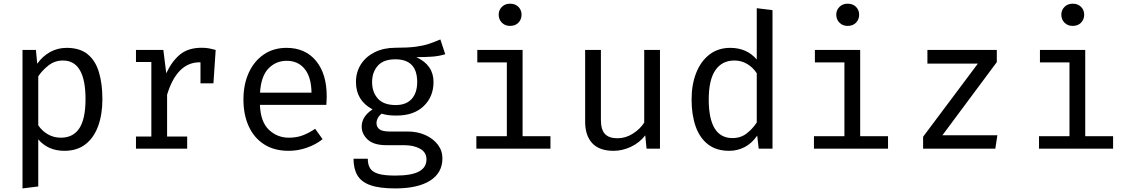

<svg xmlns="http://www.w3.org/2000/svg" viewBox="-20 -813 6194 1050"><path d="M344.6 -551.3Q416.4 -551.3 459.2 -516.4Q502.1 -481.5 521 -418.2Q540 -354.9 540 -270.3Q540 -188.7 517.2 -124.9Q494.4 -61 448.2 -24.6Q402.1 11.8 331.8 11.8Q243.1 11.8 189.2 -50.8V206.7L103.1 217.4V-540H176.4L183.6 -464.6Q213.3 -506.2 254.4 -528.7Q295.4 -551.3 344.6 -551.3ZM324.1 -482.1Q279.5 -482.1 245.1 -455.1Q210.8 -428.2 189.2 -395.4V-127.7Q210.3 -96.4 242.3 -78.2Q274.4 -60 312.8 -60Q380 -60 413.8 -111.3Q447.7 -162.6 447.7 -270.8Q447.7 -482.1 324.1 -482.1Z M723.6 0V-66.2H807.7V-473.8H723.6V-540H873.3L889.2 -412.3Q920.5 -479 965.1 -515.4Q1009.7 -551.8 1083.1 -551.8Q1105.6 -551.8 1123.3 -548.5Q1141 -545.1 1159.5 -540L1147.2 -357.4H1076.4V-472.3Q1074.4 -472.3 1071.8 -472.3Q947.7 -472.3 893.8 -294.9V-66.2H1003.6V0Z M1401.5 -239.5Q1405.1 -145.6 1451 -102.8Q1496.9 -60 1559.5 -60Q1601 -60 1634.4 -72.3Q1667.7 -84.6 1703.6 -108.7L1744.1 -51.8Q1706.7 -22.1 1657.9 -5.1Q1609.2 11.8 1558.5 11.8Q1479.5 11.8 1424.4 -23.6Q1369.2 -59 1340.3 -122.3Q1311.3 -185.6 1311.3 -269.2Q1311.3 -351.3 1340.3 -414.9Q1369.2 -478.5 1422.3 -514.9Q1475.4 -551.3 1547.2 -551.3Q1649.2 -551.3 1707.9 -480.5Q1766.7 -409.7 1766.7 -286.7Q1766.7 -272.8 1765.9 -260.5Q1765.1 -248.2 1764.6 -239.5ZM1548.2 -480.5Q1488.2 -480.5 1447.7 -437.9Q1407.2 -395.4 1402.1 -306.2H1683.6Q1682.1 -392.8 1645.6 -436.7Q1609.2 -480.5 1548.2 -480.5Z M2388.2 -597.4 2414.9 -516.4Q2380 -505.6 2341.3 -503.1Q2302.6 -500.5 2256.9 -500.5Q2350.8 -457.4 2350.8 -364.6Q2350.8 -284.6 2297.2 -232.8Q2243.6 -181 2147.7 -181Q2120.5 -181 2102.3 -183.6Q2084.1 -186.2 2067.2 -191.3Q2054.9 -182.6 2046.9 -168.5Q2039 -154.4 2039 -139Q2039 -119.5 2054.4 -106.7Q2069.7 -93.8 2111.3 -93.8H2208.7Q2263.1 -93.8 2306.2 -74.4Q2349.2 -54.9 2374.4 -21.8Q2399.5 11.3 2399.5 52.8Q2399.5 132.3 2332.1 174.9Q2264.6 217.4 2141.5 217.4Q2055.4 217.4 2005.6 199.7Q1955.9 182.1 1934.6 145.9Q1913.3 109.7 1913.3 54.9H1991.3Q1991.3 86.2 2003.6 106.7Q2015.9 127.2 2048.2 137.2Q2080.5 147.2 2141 147.2Q2230.3 147.2 2271.3 124.9Q2312.3 102.6 2312.3 58.5Q2312.3 20 2277.4 0.5Q2242.6 -19 2190.3 -19H2093.8Q2023.6 -19 1990.8 -49.7Q1957.9 -80.5 1957.9 -120.5Q1957.9 -175.9 2017.4 -214.9Q1926.7 -263.1 1926.7 -364.1Q1926.7 -419 1953.8 -461.3Q1981 -503.6 2029.7 -527.7Q2078.5 -551.8 2142.1 -551.8Q2210.3 -551.8 2252.8 -557.4Q2295.4 -563.1 2325.9 -573.3Q2356.4 -583.6 2388.2 -597.4ZM2142.1 -488.7Q2076.9 -488.7 2045.9 -453.3Q2014.9 -417.9 2014.9 -364.1Q2014.9 -309.2 2046.4 -273.8Q2077.9 -238.5 2144.1 -238.5Q2201 -238.5 2231.3 -271.8Q2261.5 -305.1 2261.5 -364.6Q2261.5 -488.7 2142.1 -488.7Z M2769.2 -792.8Q2797.9 -792.8 2815.1 -775.4Q2832.3 -757.9 2832.3 -732.8Q2832.3 -706.7 2815.1 -689Q2797.9 -671.3 2769.2 -671.3Q2742.1 -671.3 2724.6 -689Q2707.2 -706.7 2707.2 -732.8Q2707.2 -757.9 2724.6 -775.4Q2742.1 -792.8 2769.2 -792.8ZM2837.9 -540V-68.2H2990.3V0H2585.1V-68.2H2751.8V-471.8H2590.3V-540Z M3266.2 -540V-157.4Q3266.2 -104.1 3288.2 -80.5Q3310.3 -56.9 3356.9 -56.9Q3401.5 -56.9 3441.3 -82.3Q3481 -107.7 3503.1 -142.6V-540H3589.2V0H3515.9L3508.7 -72.8Q3476.9 -31.8 3430 -10Q3383.1 11.8 3335.9 11.8Q3257.4 11.8 3218.7 -30Q3180 -71.8 3180 -147.2V-540Z M4118.5 -768.2 4204.6 -757.4V0H4129.2L4121 -71.3Q4090.8 -28.2 4051.5 -8.2Q4012.3 11.8 3967.7 11.8Q3897.4 11.8 3851.8 -23.6Q3806.2 -59 3784.1 -122.3Q3762.1 -185.6 3762.1 -269.2Q3762.1 -350.3 3787.2 -414.1Q3812.3 -477.9 3859.7 -514.6Q3907.2 -551.3 3973.8 -551.3Q4063.6 -551.3 4118.5 -487.7ZM3996.4 -482.1Q3928.7 -482.1 3892.3 -429.2Q3855.9 -376.4 3855.9 -269.2Q3855.9 -57.9 3985.6 -57.9Q4031.3 -57.9 4064.1 -83.8Q4096.9 -109.7 4118.5 -143.1V-412.8Q4096.4 -445.6 4065.1 -463.8Q4033.8 -482.1 3996.4 -482.1Z M4615.4 -792.8Q4644.1 -792.8 4661.3 -775.4Q4678.5 -757.9 4678.5 -732.8Q4678.5 -706.7 4661.3 -689Q4644.1 -671.3 4615.4 -671.3Q4588.2 -671.3 4570.8 -689Q4553.3 -706.7 4553.3 -732.8Q4553.3 -757.9 4570.8 -775.4Q4588.2 -792.8 4615.4 -792.8ZM4684.1 -540V-68.2H4836.4V0H4431.3V-68.2H4597.9V-471.8H4436.4V-540Z M5133.8 -73.3H5434.4L5423.1 0H5028.2V-65.1L5327.7 -465.1H5051.8V-540H5431.3V-473.3Z M5846.2 -792.8Q5874.9 -792.8 5892.1 -775.4Q5909.2 -757.9 5909.2 -732.8Q5909.2 -706.7 5892.1 -689Q5874.9 -671.3 5846.2 -671.3Q5819 -671.3 5801.5 -689Q5784.1 -706.7 5784.1 -732.8Q5784.1 -757.9 5801.5 -775.4Q5819 -792.8 5846.2 -792.8ZM5914.9 -540V-68.2H6067.2V0H5662.1V-68.2H5828.7V-471.8H5667.2V-540Z"/></svg>

Font: FiraCode Nerd Font
Style: Regular
Weight: 400
Designer: Carrois Corporate, Edenspiekermann AG, Nikita Prokopov
Foundry: Carrois Corporate, Edenspiekermann AG, Nikita Prokopov
Version: Version 6.002;Nerd Fonts 2.1.0